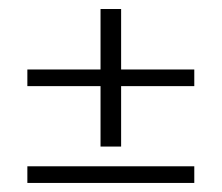

<svg xmlns="http://www.w3.org/2000/svg" viewBox="-20 -441 494 428"><path d="M413.1 -249V-286.1H250V-420.9H204.1V-286.1H41V-249H204.1V-114.3H250V-249ZM413.1 -33.2V-70.3H41V-33.2Z"/></svg>

Font: Abhaya Libre Medium
Style: Regular
Weight: 500
Designer: Pushpananda Ekanayake, Sol Matas, Pathum Egodawatta
Foundry: Mooniak
Version: Version 1.050 ; ttfautohint (v1.6)